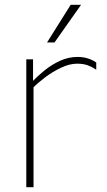

<svg xmlns="http://www.w3.org/2000/svg" viewBox="-20 -776 443 796"><path d="M89 -530H117V-438L119 -424V0H89ZM302 -540Q345 -540 379 -517V-487Q363 -498 344.5 -505Q326 -512 300 -512Q268 -512 232.5 -495Q197 -478 166 -454.5Q135 -431 115 -410L112 -436Q135 -460 164.5 -484Q194 -508 229 -524Q264 -540 302 -540ZM273 -756H316L206 -600Q206 -600 203 -600Q200 -600 195.5 -600Q191 -600 186 -600Q181 -600 178 -600Q175 -600 175 -600Z"/></svg>

Font: Roundo Variable
Style: Regular
Weight: 200
Designer: Shiva Nallaperumal
Foundry: Indian Type Foundry
Version: Version 2.000